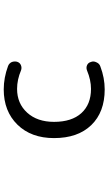

<svg xmlns="http://www.w3.org/2000/svg" viewBox="206 -804 587 1040"><g transform="rotate(90 500.0 -284.5)"><path d="M315.4 -84Q320.3 -98.6 334 -104Q347.7 -109.4 361.3 -104.5Q412.1 -83 461.9 -83Q541 -83 590.8 -137.7Q640.6 -192.4 640.6 -283.2Q640.6 -378.9 593.3 -431.2Q545.9 -483.4 461.9 -483.4Q414.1 -483.4 362.3 -461.9Q347.7 -456.1 334 -461.9Q320.3 -467.8 316.4 -482.4Q313.5 -489.3 313.5 -495.1Q313.5 -504.9 318.4 -513.7Q325.2 -529.3 340.8 -534.2Q402.3 -557.6 464.8 -557.6Q587.9 -557.6 658.2 -484.9Q728.5 -412.1 728.5 -283.2Q728.5 -159.2 655.8 -85Q583 -10.7 464.8 -10.7Q401.4 -10.7 337.9 -34.2Q323.2 -40 316.4 -54.7Q313.5 -62.5 313.5 -71.3Q313.5 -78.1 315.4 -84Z"/></g></svg>

Font: Rounded-X Mgen+ 1m regular
Style: Regular
Weight: 400
Designer: [Source Han Sans]
Ryoko NISHIZUKA  (kana & ideographs); Paul D. Hunt (Latin, Greek & Cyrillic); Wenlong ZHANG  (bopomofo
Version: Version 1.059.20150602